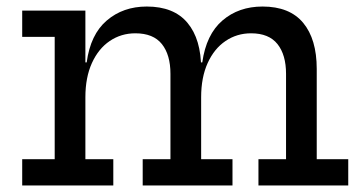

<svg xmlns="http://www.w3.org/2000/svg" viewBox="-20 -568 1108 588"><path d="M771.5 0V-80.5H856V-342Q856 -400 829.8 -433Q803.5 -466 749 -466Q705.5 -466 670.8 -442.5Q636 -419 616 -375Q596 -331 596 -270L574.5 -377H599.5Q611.5 -462.5 661.2 -505.2Q711 -548 784 -548Q867 -548 908.5 -498Q950 -448 950 -357V-80.5H1046.5V0ZM48 0V-80.5H147.5V-455H48V-535.5H241.5V-80.5H327V0ZM417 0V-80.5H502V-342Q502 -400 475.8 -433Q449.5 -466 394.5 -466Q351 -466 316.2 -442.5Q281.5 -419 261.5 -375Q241.5 -331 241.5 -270L220 -377H245.5Q257 -462.5 307 -505.2Q357 -548 429.5 -548Q512.5 -548 554.2 -498Q596 -448 596 -357V-80.5H692V0Z"/></svg>

Font: Hepta Slab ExtraLight Medium
Style: Regular
Weight: 500
Version: Version 1.100